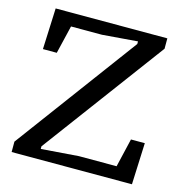

<svg xmlns="http://www.w3.org/2000/svg" viewBox="-101 -763 821 857"><g transform="rotate(15 310.0 -335.0)"><path d="M28 0V-48L445 -611V-623L282 -610H139L108 -480H44L52 -670H568V-622L150 -59V-47L323 -60H497L528 -192H592L584 0Z"/></g></svg>

Font: Source Serif 4 Caption
Style: Regular
Weight: 400
Designer: Frank Grießhammer
Foundry: Adobe Systems Incorporated
Version: Version 4.004;hotconv 1.0.117;makeotfexe 2.5.65602